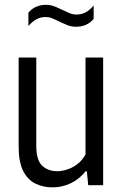

<svg xmlns="http://www.w3.org/2000/svg" viewBox="-20 -787 522 816"><path d="M203.7 9.3Q163 9.3 130.3 -6.8Q97.6 -22.8 78.4 -60.6Q59.3 -98.5 59.3 -164V-542.6H134.2V-167.2Q134.2 -106 159.3 -82.7Q184.3 -59.3 223.2 -59.3Q241.5 -59.3 263.9 -66.1Q286.3 -72.8 307.5 -88.5Q328.7 -104.1 343.4 -130.5V-542.6H418.4V0H354.9L349.1 -59H344Q315.9 -24.5 279.5 -7.6Q243 9.3 203.7 9.3ZM303.5 -673.3Q283.8 -673.3 266.1 -680.4Q248.5 -687.5 232.1 -695.5Q216.9 -702.9 202.9 -708.8Q189 -714.6 174.7 -714.6Q152.5 -714.6 135 -705.1Q117.5 -695.7 100.7 -676.3V-733Q128.7 -766.5 175.2 -766.5Q195 -766.5 212.7 -759.4Q230.3 -752.3 246.6 -744.2Q261.8 -737 275.9 -731.1Q290.1 -725.2 304 -725.2Q326.6 -725.2 344.1 -734.7Q361.7 -744.2 378 -763.5V-706.8Q350 -673.3 303.5 -673.3Z"/></svg>

Font: Encode Sans Condensed Thin
Style: Regular
Weight: 100
Width: 3
Designer: Multiple Designers
Foundry: Impallari Type
Version: Version 3.002